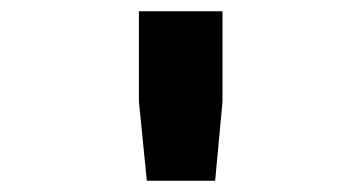

<svg xmlns="http://www.w3.org/2000/svg" viewBox="-20 -750 640 340"><path d="M361 -430H240L226 -570V-730H374V-570Z"/></svg>

Font: JetBrains Mono Extra Bold
Style: Regular
Weight: 800
Monospace: yes
Designer: Philipp Nurullin, Konstantin Bulenkov
Foundry: JetBrains
Version: 2.002